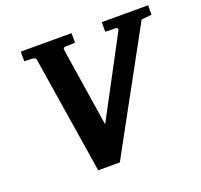

<svg xmlns="http://www.w3.org/2000/svg" viewBox="-120 -806 999 956"><g transform="rotate(-20 379.0 -327.5)"><path d="M703.1 -615.2 357.9 16.1H243.2L145 -603Q143.6 -612.8 137 -615.5Q130.4 -618.2 122.1 -618.2Q115.7 -618.2 108.9 -618.7Q103 -619.1 96.2 -619.4Q89.4 -619.6 83 -620.1V-670.9H352.1V-620.1Q343.8 -619.6 336.2 -619.4Q328.6 -619.1 321.8 -619.1H307.1Q298.8 -619.1 293.2 -616.2Q287.6 -613.3 289.1 -604L354 -187L576.2 -604Q578.1 -608.9 577.4 -611.8Q576.7 -614.7 574.2 -616.2Q571.8 -617.7 568.4 -618.2Q564.9 -618.7 562 -619.1H545.9Q538.6 -619.1 529.5 -619.4Q520.5 -619.6 512.2 -620.1V-670.9H757.8V-621.1Z"/></g></svg>

Font: Charis SIL Am
Style: Bold Italic
Weight: 700
Italic angle: -11°
Foundry: SIL International
Version: Version 5.000